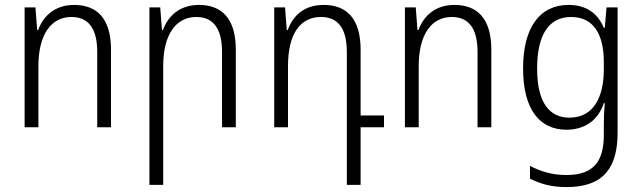

<svg xmlns="http://www.w3.org/2000/svg" viewBox="-20 -517 2609 780"><path d="M80 0H136V-248C136 -380 190 -448 270 -448C335 -448 375 -407 375 -306V0H431V-315C431 -443 373 -497 281 -497C204 -497 156 -453 135 -395H131L124 -487H80Z M587 234H643V-248C643 -380 697 -448 777 -448C842 -448 882 -407 882 -306V0H938V-315C938 -443 880 -497 788 -497C711 -497 663 -453 642 -395H638L631 -487H587Z M1389 234H1445V0H1540V-48H1445V-315C1445 -443 1387 -497 1295 -497C1215 -497 1170 -453 1149 -395H1145L1138 -487H1094V0H1150V-248C1150 -380 1200 -448 1284 -448C1349 -448 1389 -407 1389 -306Z M1625 0H1681V-248C1681 -380 1735 -448 1815 -448C1880 -448 1920 -407 1920 -306V0H1976V-315C1976 -443 1918 -497 1826 -497C1749 -497 1701 -453 1680 -395H1676L1669 -487H1625Z M2282 243C2435 243 2489 161 2489 21V-487H2444L2437 -404H2433C2409 -461 2364 -497 2290 -497C2171 -497 2105 -403 2105 -239C2105 -73 2172 10 2281 10C2355 10 2410 -28 2433 -98H2437C2434 -63 2433 -37 2433 -8V32C2433 136 2393 194 2282 194C2220 194 2177 179 2133 157V209C2177 230 2218 243 2282 243ZM2293 -39C2213 -39 2162 -99 2162 -238C2162 -375 2209 -448 2300 -448C2394 -448 2433 -374 2433 -265V-235C2433 -128 2395 -39 2293 -39Z"/></svg>

Font: Noto Sans Armenian SemiCondensed Light
Style: Regular
Weight: 300
Width: 4
Designer: Monotype Design Team
Foundry: Monotype Imaging Inc.
Version: Version 2.008